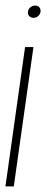

<svg xmlns="http://www.w3.org/2000/svg" viewBox="-30 -669 200 689"><path d="M60 -500H90L19.5 0H-10.5ZM90.5 -605Q81 -605 75 -611.2Q69 -617.5 70.5 -627Q71.5 -637 79.2 -643Q87 -649 96.5 -649Q105.5 -649 111 -643Q116.5 -637 115.5 -627Q114 -617.5 106.8 -611.2Q99.5 -605 90.5 -605Z"/></svg>

Font: Urbanist Thin
Style: Italic
Weight: 100
Italic angle: -8°
Designer: Corey Hu
Foundry: Corey Hu
Version: Version 1.321; ttfautohint (v1.8.4.7-5d5b)